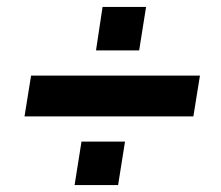

<svg xmlns="http://www.w3.org/2000/svg" viewBox="-20 -565 640 556"><path d="M51 -228 70 -346H559L540 -228ZM196 -29 216 -155H342L322 -29ZM258 -419 277 -545H403L383 -419Z"/></svg>

Font: Mulish ExtraLight Black
Style: Italic
Weight: 900
Italic angle: -9°
Version: Version 3.603